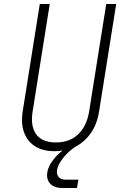

<svg xmlns="http://www.w3.org/2000/svg" viewBox="-20 -750 640 965"><path d="M294 195Q253 195 232.5 173.5Q212 152 218 115Q222 89 242.5 60Q263 31 295 6Q287 8 274.5 9Q262 10 254 10Q166 10 123 -44.5Q80 -99 94 -190L180 -730H230L144 -190Q132 -116 162 -75Q192 -34 261 -34Q330 -34 373 -75Q416 -116 428 -190L514 -730H564L478 -190Q468 -126 436.5 -81Q405 -36 355 -10L344 -2Q311 24 290.5 53Q270 82 267 103Q263 126 274.5 139.5Q286 153 310 153H374L367 195Z"/></svg>

Font: NKDuy Mono Thin
Style: Italic
Weight: 100
Italic angle: -9°
Monospace: yes
Designer: NKDuy
Foundry: NKDuy
Version: Version 2.251; ttfautohint (v1.8.4.7-5d5b)